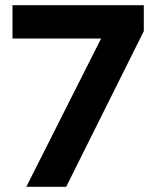

<svg xmlns="http://www.w3.org/2000/svg" viewBox="-20 -717 600 737"><path d="M368 -569H28V-697H532V-597.5L234 0H81Z"/></svg>

Font: HK Grotesk ExtraBold
Style: Regular
Weight: 800
Designer: Alfredo Marco Pradil
Foundry: Hanken Design Co.
Version: Version 3.001